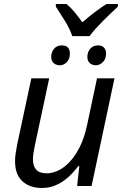

<svg xmlns="http://www.w3.org/2000/svg" viewBox="-20 -926 619 956"><path d="M55 -123Q55 -146 58.5 -166Q62 -186 66 -209L136 -536H225L153 -199Q144 -156 144 -132Q144 -100 160 -81.5Q176 -63 214 -63Q239 -63 268 -76Q297 -89 325 -118Q353 -147 376.5 -193Q400 -239 414 -305L463 -536H550L436 0H364L375 -99H370Q356 -81 338 -61.5Q320 -42 297.5 -26Q275 -10 248 0Q221 10 189 10Q128 10 91.5 -23.5Q55 -57 55 -123ZM258 -906H311Q331 -890 351 -866Q371 -842 390 -815Q421 -842 452 -865.5Q483 -889 510 -906H567V-893Q555 -882 535.5 -863.5Q516 -845 495 -824Q474 -803 455.5 -782.5Q437 -762 426 -746H340Q327 -784 302 -824Q277 -864 258 -893ZM235 -643Q235 -666 249 -683Q263 -700 288 -700Q309 -700 318.5 -689Q328 -678 328 -660Q328 -632 312.5 -616.5Q297 -601 278 -601Q259 -601 247 -612Q235 -623 235 -643ZM415 -643Q415 -666 429 -683Q443 -700 468 -700Q488 -700 498 -689Q508 -678 508 -660Q508 -632 492 -616.5Q476 -601 457 -601Q439 -601 427 -612Q415 -623 415 -643Z"/></svg>

Font: BC Sans
Style: Italic
Weight: 400
Italic angle: -12°
Designer: Monotype Design Team
Designer: Province of B.C.
Foundry: Monotype Imaging Inc.
Version: Version 2.000;GOOG;noto-source:20170915:90ef993387c0